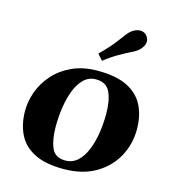

<svg xmlns="http://www.w3.org/2000/svg" viewBox="-111 -833 858 941"><g transform="rotate(15 318.0 -362.5)"><path d="M41 -205.6Q39.6 -257.8 57.9 -309.1Q76.2 -360.4 113.5 -402.3Q150.9 -444.3 206.5 -469.7Q262.2 -495.1 335.9 -495.1Q429.7 -495.1 486.3 -466.6Q543 -438 568.6 -386.5Q594.2 -335 594.2 -266.6Q594.2 -191.9 559.6 -128.2Q524.9 -64.5 458.3 -25.4Q391.6 13.7 295.4 13.7Q205.6 13.7 150.1 -13.7Q94.7 -41 68.8 -90.3Q43 -139.6 41 -205.6ZM293.5 -28.8Q330.1 -28.8 356 -52.5Q381.8 -76.2 397.9 -115.5Q414.1 -154.8 421.6 -203.1Q429.2 -251.5 429.2 -300.8Q429.2 -368.2 409.9 -410.2Q390.6 -452.1 337.9 -452.1Q302.2 -452.1 277.1 -428.2Q252 -404.3 236.3 -364.5Q220.7 -324.7 213.4 -275.9Q206.1 -227.1 206.1 -177.7Q206.1 -112.3 223.9 -70.6Q241.7 -28.8 293.5 -28.8ZM341.8 -547.4 315.4 -577.1Q367.7 -627.9 396.7 -668.7Q425.8 -709.5 439.5 -720.7Q448.7 -728.5 460.9 -733.9Q473.1 -739.3 485.4 -739.3Q494.6 -739.3 503.9 -735.4Q513.2 -731.4 520 -722.2Q529.8 -709 529.8 -695.3Q529.8 -681.2 521.7 -668.5Q513.7 -655.8 503.4 -646.5Q494.1 -638.2 469.2 -626Q444.3 -613.8 410.9 -594.7Q377.4 -575.7 341.8 -547.4Z"/></g></svg>

Font: Gelasio
Style: Italic
Weight: 400
Italic angle: -8.5°
Designer: Eben Sorkin
Foundry: Eben Sorkin
Version: Version 1.008